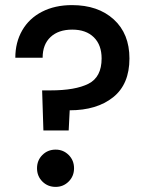

<svg xmlns="http://www.w3.org/2000/svg" viewBox="-20 -725 578 752"><path d="M487 -496Q487 -395 423 -344Q359 -293 253 -293L249 -214H150L145 -371H178Q275 -371 326.5 -397Q378 -423 378 -496Q378 -549 347.5 -579Q317 -609 263 -609Q209 -609 178 -580Q147 -551 147 -499H40Q40 -559 67 -606Q94 -653 144.5 -679Q195 -705 262 -705Q364 -705 425.5 -649Q487 -593 487 -496ZM125 -66Q125 -97 146 -118Q167 -139 198 -139Q228 -139 249 -118Q270 -97 270 -66Q270 -35 249 -14Q228 7 198 7Q167 7 146 -14Q125 -35 125 -66Z"/></svg>

Font: IBM-Poppins
Style: Poppins-Medium
Weight: 500
Designer: Mike Abbink, Paul van der Laan, Pieter van Rosmalen, Ben Mitchell, Mark Frömberg
Foundry: Bold Monday
Version: Version 1.1